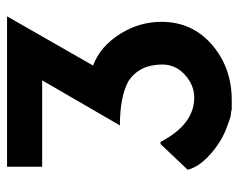

<svg xmlns="http://www.w3.org/2000/svg" viewBox="-88 -598 693 558"><g transform="rotate(-90 259.0 -319.5)"><path d="M490 -646 347 -396Q404 -375 441 -314Q474 -260 474 -197Q474 -108 407.5 -50.5Q341 7 246 7H231H220Q213 5 205 4.5Q197 4 177 -4Q134 -18 99 -47Q54 -83 44 -121L119 -200H125Q176 -102 254 -102Q290 -102 320 -129Q350 -156 350 -195Q350 -261 302 -293Q257 -318 173 -318L304 -544H53V-646Z"/></g></svg>

Font: RailwayN12
Style: Semibold
Weight: 400
Version: 1999; 1.0, initial release  Kernus: V2.0